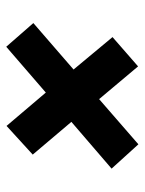

<svg xmlns="http://www.w3.org/2000/svg" viewBox="56 -658 464 616"><g transform="rotate(-90 288.0 -350.0)"><path d="M133 -138 55 -224 205 -353 100 -477 192 -561 299 -435 446 -562 522 -475 373 -346 477 -221 383 -139 278 -264Z"/></g></svg>

Font: MuseoModerno Thin SemiBold
Style: Italic
Weight: 600
Italic angle: -9°
Version: Version 1.003